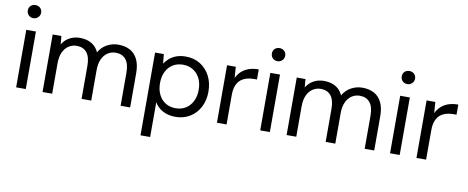

<svg xmlns="http://www.w3.org/2000/svg" viewBox="-76 -1075 4016 1647"><g transform="rotate(10 1932.0 -252.0)"><path d="M78 0V-501H162V0ZM120 -610Q95 -610 78.5 -626.5Q62 -643 62 -668Q62 -693 78.5 -708.5Q95 -724 120 -724Q144 -724 161 -708.5Q178 -693 178 -668Q178 -643 161 -626.5Q144 -610 120 -610Z M308 0V-501H384L390 -429Q414 -469 454 -491Q494 -513 543 -513Q582 -513 614 -502.5Q646 -492 670 -470.5Q694 -449 709 -416Q735 -463 781 -488Q827 -513 878 -513Q937 -513 980.5 -490Q1024 -467 1047.5 -419Q1071 -371 1071 -298V0H988V-289Q988 -365 957 -403Q926 -441 869 -441Q830 -441 799 -420.5Q768 -400 750 -361Q732 -322 732 -265V0H648V-289Q648 -365 617 -403Q586 -441 529 -441Q491 -441 459.5 -420.5Q428 -400 410 -361Q392 -322 392 -265V0Z M1200 220V-501H1276L1284 -419Q1300 -444 1325 -465.5Q1350 -487 1385 -500Q1420 -513 1466 -513Q1539 -513 1593.5 -478.5Q1648 -444 1678.5 -385Q1709 -326 1709 -249Q1709 -174 1678.5 -115Q1648 -56 1593 -22Q1538 12 1465 12Q1404 12 1357 -13Q1310 -38 1284 -83V220ZM1455 -61Q1505 -61 1543 -84.5Q1581 -108 1602.5 -151Q1624 -194 1624 -251Q1624 -308 1602.5 -350.5Q1581 -393 1543 -416.5Q1505 -440 1455 -440Q1405 -440 1367 -416.5Q1329 -393 1308 -350.5Q1287 -308 1287 -251Q1287 -194 1308 -151Q1329 -108 1367 -84.5Q1405 -61 1455 -61Z M1827 0V-501H1903L1910 -405Q1927 -440 1953.5 -464Q1980 -488 2017 -500.5Q2054 -513 2101 -513V-425H2072Q2040 -425 2011 -416.5Q1982 -408 1959.5 -389.5Q1937 -371 1924 -338Q1911 -305 1911 -257V0Z M2204 0V-501H2288V0ZM2246 -610Q2221 -610 2204.5 -626.5Q2188 -643 2188 -668Q2188 -693 2204.5 -708.5Q2221 -724 2246 -724Q2270 -724 2287 -708.5Q2304 -693 2304 -668Q2304 -643 2287 -626.5Q2270 -610 2246 -610Z M2434 0V-501H2510L2516 -429Q2540 -469 2580 -491Q2620 -513 2669 -513Q2708 -513 2740 -502.5Q2772 -492 2796 -470.5Q2820 -449 2835 -416Q2861 -463 2907 -488Q2953 -513 3004 -513Q3063 -513 3106.5 -490Q3150 -467 3173.5 -419Q3197 -371 3197 -298V0H3114V-289Q3114 -365 3083 -403Q3052 -441 2995 -441Q2956 -441 2925 -420.5Q2894 -400 2876 -361Q2858 -322 2858 -265V0H2774V-289Q2774 -365 2743 -403Q2712 -441 2655 -441Q2617 -441 2585.5 -420.5Q2554 -400 2536 -361Q2518 -322 2518 -265V0Z M3335 0V-501H3419V0ZM3377 -610Q3352 -610 3335.5 -626.5Q3319 -643 3319 -668Q3319 -693 3335.5 -708.5Q3352 -724 3377 -724Q3401 -724 3418 -708.5Q3435 -693 3435 -668Q3435 -643 3418 -626.5Q3401 -610 3377 -610Z M3565 0V-501H3641L3648 -405Q3665 -440 3691.5 -464Q3718 -488 3755 -500.5Q3792 -513 3839 -513V-425H3810Q3778 -425 3749 -416.5Q3720 -408 3697.5 -389.5Q3675 -371 3662 -338Q3649 -305 3649 -257V0Z"/></g></svg>

Font: DM Sans 17pt
Style: Regular
Weight: 400
Version: Version 4.004;gftools[0.9.30]